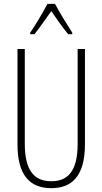

<svg xmlns="http://www.w3.org/2000/svg" viewBox="-20 -969 533 999"><path d="M266 -949H227C204 -905 161 -833 137 -799V-791H159C185 -822 220 -875 247 -911C274 -872 307 -823 335 -791H356V-799C340 -823 291 -902 266 -949ZM422 -218V-714H384V-221C384 -73 329 -26 247 -26C160 -26 109 -79 109 -221V-714H71V-218C71 -60 133 10 247 10C348 10 422 -46 422 -218Z"/></svg>

Font: Noto Sans Thai ExtCond ExtLt
Style: Regular
Weight: 200
Width: 2
Designer: Monotype Design Team
Foundry: Monotype Imaging Inc.
Version: Version 2.002